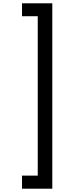

<svg xmlns="http://www.w3.org/2000/svg" viewBox="-20 -954 471 1160"><path d="M296 -934H113V-856H208V107H113V186H296Z"/></svg>

Font: Malmofest
Style: Regular
Weight: 400
Designer: Jonny Pinhorn (Poppins), Kolossal
Version: Version 1.004;Glyphs 3.1.2 (3151)